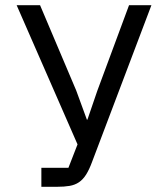

<svg xmlns="http://www.w3.org/2000/svg" viewBox="-20 -718 640 738"><path d="M139 -73H243L278 -163L44 -698H134L273 -370L314 -258H316L354 -369L476 -698H562L334 -96Q323 -66 311 -47Q299 -28 283.5 -17.5Q268 -7 247.5 -3.5Q227 0 199 0H139Z"/></svg>

Font: PlemolJP35 Console
Style: Regular
Weight: 400
Version: v2.0.3; ttfautohint (v1.8.4.7-5d5b-dirty) -l 6 -r 45 -G 200 